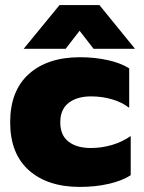

<svg xmlns="http://www.w3.org/2000/svg" viewBox="-20 -720 566 755"><path d="M214 -700H371L511 -528H348L293 -599L238 -528H73ZM20 -239Q20 -363 93.5 -429Q167 -495 295 -495Q352 -495 404 -483.5Q456 -472 488 -451V-296Q460 -318 420.5 -329.5Q381 -341 338 -341Q283 -341 250 -315.5Q217 -290 217 -239Q217 -188 249.5 -163Q282 -138 337 -138Q380 -138 420.5 -150Q461 -162 494 -185V-31Q460 -9 407.5 3Q355 15 294 15Q167 15 93.5 -50.5Q20 -116 20 -239Z"/></svg>

Font: Readiness ExtraBold
Style: Regular
Weight: 800
Designer: Katatrad Team
Foundry: CadsonDemak
Version: Version 1.00;January 16, 2020;FontCreator 12.0.0.2550 64-bit